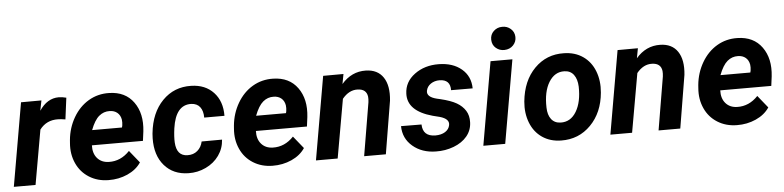

<svg xmlns="http://www.w3.org/2000/svg" viewBox="-45 -970 4954 1213"><g transform="rotate(-5 2432.0 -363.5)"><path d="M363.3 -396Q335 -400.9 316.9 -400.9Q243.2 -402.8 200.2 -345.7L139.2 0H1.5L93.3 -528.3L222.7 -528.8L210 -464.4Q259.8 -539.1 333 -539.1Q353.5 -539.1 380.9 -532.2Z M602.1 9.8Q532.7 9.3 479.2 -24.2Q425.8 -57.6 399.4 -116Q373 -174.3 378.9 -244.6L380.4 -264.2Q387.7 -341.3 425.3 -405.8Q462.9 -470.2 522 -505.1Q581.1 -540 652.8 -538.1Q754.9 -536.1 807.4 -463.1Q859.9 -390.1 847.2 -278.3L839.4 -218.3H515.6Q513.7 -167 540.5 -136.2Q567.4 -105.5 613.8 -104.5Q689 -102.5 745.6 -162.6L808.6 -84.5Q778.8 -39.6 722.7 -14.4Q666.5 10.7 602.1 9.8ZM646 -424.3Q607.9 -425.3 578.4 -400.4Q548.8 -375.5 525.4 -314H714.8L717.8 -326.7Q720.7 -346.2 718.3 -363.8Q713.4 -392.1 694.3 -408Q675.3 -423.8 646 -424.3Z M1111.8 -103.5Q1149.9 -102.5 1175.3 -124.3Q1200.7 -146 1208.5 -182.1L1337.9 -182.6Q1334.5 -127 1303 -82.5Q1271.5 -38.1 1219 -13.2Q1166.5 11.7 1108.4 10.3Q1012.2 8.8 956.1 -56.2Q899.9 -121.1 901.9 -229L903.3 -255.9L903.8 -261.2Q917 -390.1 990.7 -465.6Q1064.5 -541 1172.9 -538.1Q1262.2 -536.1 1314.7 -479.7Q1367.2 -423.3 1366.2 -331.1H1237.8Q1237.8 -373.5 1219.2 -397.9Q1200.7 -422.4 1163.6 -424.3Q1064.9 -427.2 1043.9 -280.3Q1036.6 -227.1 1038.6 -190.4Q1043.5 -105 1111.8 -103.5Z M1642.1 9.8Q1572.8 9.3 1519.3 -24.2Q1465.8 -57.6 1439.5 -116Q1413.1 -174.3 1418.9 -244.6L1420.4 -264.2Q1427.7 -341.3 1465.3 -405.8Q1502.9 -470.2 1562 -505.1Q1621.1 -540 1692.9 -538.1Q1794.9 -536.1 1847.4 -463.1Q1899.9 -390.1 1887.2 -278.3L1879.4 -218.3H1555.7Q1553.7 -167 1580.6 -136.2Q1607.4 -105.5 1653.8 -104.5Q1729 -102.5 1785.6 -162.6L1848.6 -84.5Q1818.8 -39.6 1762.7 -14.4Q1706.5 10.7 1642.1 9.8ZM1686 -424.3Q1647.9 -425.3 1618.4 -400.4Q1588.9 -375.5 1565.4 -314H1754.9L1757.8 -326.7Q1760.7 -346.2 1758.3 -363.8Q1753.4 -392.1 1734.4 -408Q1715.3 -423.8 1686 -424.3Z M2138.2 -528.8 2126.5 -466.3Q2189.9 -540 2280.3 -538.1Q2355 -536.6 2390.6 -483.4Q2426.3 -430.2 2416.5 -335.9L2360.8 0H2223.1L2279.8 -337.4Q2282.2 -356.4 2280.8 -372.1Q2274.4 -421.9 2218.3 -423.3Q2164.1 -425.3 2121.1 -373L2055.2 0H1917.5L2009.3 -528.3Z M2774.9 -148.9Q2782.7 -188 2720.7 -205.6L2676.3 -216.8Q2518.6 -260.3 2522.9 -370.1Q2525.4 -444.8 2589.1 -491.9Q2652.8 -539.1 2742.7 -538.1Q2832 -537.1 2887.2 -490.7Q2942.4 -444.3 2943.4 -367.2L2806.6 -367.7Q2807.6 -435.5 2739.3 -436.5Q2707 -436.5 2683.3 -420.4Q2659.7 -404.3 2654.3 -377Q2647 -337.9 2713.4 -321.8L2732.9 -317.4Q2800.3 -301.3 2835.9 -280.5Q2871.6 -259.8 2890.9 -229Q2910.2 -198.2 2908.7 -155.3Q2907.2 -105 2876.2 -67.4Q2845.2 -29.8 2791.3 -9.3Q2737.3 11.2 2677.7 9.8Q2589.8 8.8 2531.2 -40.8Q2472.7 -90.3 2471.7 -168.9L2601.6 -168Q2603.5 -92.3 2682.6 -91.3Q2720.7 -91.3 2745.4 -106.9Q2770 -122.6 2774.9 -148.9Z M3117.7 0H2979L3070.8 -528.3H3209.5ZM3086.9 -662.6Q3085.9 -695.3 3108.4 -716.8Q3130.9 -738.3 3162.6 -738.3Q3193.8 -739.3 3216.8 -719.2Q3239.7 -699.2 3240.7 -667.5Q3241.7 -637.2 3220.5 -614.7Q3199.2 -592.3 3165 -591.3Q3134.3 -590.3 3111.1 -609.9Q3087.9 -629.4 3086.9 -662.6Z M3536.6 -538.1Q3606.4 -537.1 3657 -502.2Q3707.5 -467.3 3731.2 -406Q3754.9 -344.7 3748 -270Q3736.8 -144 3660.4 -66.2Q3584 11.7 3471.7 9.8Q3402.8 8.8 3352.5 -25.6Q3302.2 -60.1 3278.3 -121.1Q3254.4 -182.1 3261.2 -255.9Q3273.9 -386.7 3350.1 -463.9Q3426.3 -541 3536.6 -538.1ZM3397.5 -205.6Q3398.4 -158.7 3419.4 -131.6Q3440.4 -104.5 3478.5 -103.5Q3542 -101.6 3578.1 -161.9Q3614.3 -222.2 3611.8 -320.3Q3609.9 -367.2 3589.1 -395.3Q3568.4 -423.3 3529.8 -424.3Q3468.3 -426.3 3431.4 -366.5Q3394.5 -306.6 3397.5 -205.6Z M4005.4 -528.8 3993.7 -466.3Q4057.1 -540 4147.5 -538.1Q4222.2 -536.6 4257.8 -483.4Q4293.5 -430.2 4283.7 -335.9L4228 0H4090.3L4147 -337.4Q4149.4 -356.4 4147.9 -372.1Q4141.6 -421.9 4085.4 -423.3Q4031.2 -425.3 3988.3 -373L3922.4 0H3784.7L3876.5 -528.3Z M4586.9 9.8Q4517.6 9.3 4464.1 -24.2Q4410.6 -57.6 4384.3 -116Q4357.9 -174.3 4363.8 -244.6L4365.2 -264.2Q4372.6 -341.3 4410.2 -405.8Q4447.8 -470.2 4506.8 -505.1Q4565.9 -540 4637.7 -538.1Q4739.7 -536.1 4792.2 -463.1Q4844.7 -390.1 4832 -278.3L4824.2 -218.3H4500.5Q4498.5 -167 4525.4 -136.2Q4552.2 -105.5 4598.6 -104.5Q4673.8 -102.5 4730.5 -162.6L4793.5 -84.5Q4763.7 -39.6 4707.5 -14.4Q4651.4 10.7 4586.9 9.8ZM4630.9 -424.3Q4592.8 -425.3 4563.2 -400.4Q4533.7 -375.5 4510.3 -314H4699.7L4702.6 -326.7Q4705.6 -346.2 4703.1 -363.8Q4698.2 -392.1 4679.2 -408Q4660.2 -423.8 4630.9 -424.3Z"/></g></svg>

Font: RobotoInd
Style: Bold Italic
Weight: 700
Italic angle: -12°
Designer: Google
Version: Version 2.001150; 2014